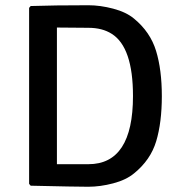

<svg xmlns="http://www.w3.org/2000/svg" viewBox="-20 -707 688 732"><path d="M491 -46Q461 -21 411.5 -8Q362 5 316.5 5Q271 5 97 1L91 -6V-677L97 -684Q184 -687 317 -687Q362 -687 411.5 -674Q461 -661 491 -636Q553 -585 575 -513Q597 -441 597 -340.5Q597 -240 575.5 -168.5Q554 -97 491 -46ZM317 -601 197 -602V-81H317Q487 -81 487 -341Q487 -527 406 -578Q370 -601 317 -601Z"/></svg>

Font: Signika
Style: Regular
Weight: 400
Designer: Anna Giedrys
Foundry: Anna Giedrys
Version: Version 1.001